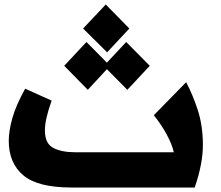

<svg xmlns="http://www.w3.org/2000/svg" viewBox="-20 -835 982 855"><path d="M298 0Q148 0 83.5 -54.5Q19 -109 19 -208Q19 -252 35 -309Q51 -366 92 -440L210 -387Q194 -342 187 -310.5Q180 -279 180 -254Q180 -196 217 -176.5Q254 -157 315 -157H754Q746 -192 723 -235Q700 -278 665 -322L809 -469Q839 -412 861 -344Q883 -276 883.5 -191.5Q884 -107 847 0ZM457 -602 350 -708 451 -815 556 -708ZM371 -435 266 -542 365 -648 456 -556 542 -648 647 -542 547 -435 456 -527Z"/></svg>

Font: Readex Pro
Style: Bold
Weight: 700
Designer: Bonnie Shaver-Troup, Thomas Jockin
Foundry: Lexend
Version: Version 1.203; ttfautohint (v1.8.3)